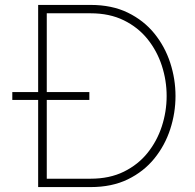

<svg xmlns="http://www.w3.org/2000/svg" viewBox="-20 -760 793 780"><path d="M135 0V-354H30V-386H135V-740H348Q435 -740 499.5 -708.5Q564 -677 607 -624Q650 -571 671.5 -505Q693 -439 693 -370Q693 -301 671.5 -235Q650 -169 607 -116Q564 -63 499.5 -31.5Q435 0 348 0ZM343 -354H170V-34H348Q425 -34 483 -62.5Q541 -91 579.5 -139Q618 -187 637.5 -247Q657 -307 657 -370Q657 -433 637.5 -493Q618 -553 579.5 -601Q541 -649 483 -677.5Q425 -706 348 -706H170V-386H343Z"/></svg>

Font: Be Vietnam Pro Thin
Style: Regular
Weight: 100
Designer: Lam Bao, Tony Le, Vietanh Nguyen
Foundry: Yellow Type Foundry
Version: Version 1.002; ttfautohint (v1.8.3)